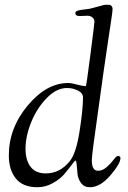

<svg xmlns="http://www.w3.org/2000/svg" viewBox="-20 -777 535 805"><path d="M17 -125Q17 -240 96 -334.5Q175 -429 266 -429Q279 -429 302.5 -422.5Q326 -416 340 -416Q342 -416 359 -547.5Q376 -679 376 -686Q376 -697 367.5 -704Q359 -711 347 -711Q342 -711 333.5 -710.5Q325 -710 318 -710H312Q296 -710 296 -721Q296 -729 304.5 -732Q313 -735 331.5 -737Q350 -739 359 -741Q373 -745 385.5 -748Q398 -751 402.5 -752.5Q407 -754 413 -755.5Q419 -757 423.5 -757Q428 -757 436 -757Q443 -757 447.5 -752Q452 -747 452 -740Q452 -733 450.5 -722Q449 -711 444.5 -680.5Q440 -650 433.5 -607.5Q427 -565 414 -474.5Q401 -384 386 -273Q365 -128 365 -104Q365 -61 391 -61Q410 -61 427.5 -76.5Q445 -92 456.5 -107.5Q468 -123 474 -123Q485 -123 485 -114Q485 -91 442.5 -41.5Q400 8 357 8Q333 8 320 -9.5Q307 -27 305 -48Q303 -69 301.5 -86.5Q300 -104 296 -104Q294 -104 281 -86.5Q268 -69 250.5 -48Q233 -27 202 -9.5Q171 8 137 8Q76 8 46.5 -28.5Q17 -65 17 -125ZM87 -153Q87 -106 108 -78Q129 -50 172 -50Q232 -50 273 -102Q299 -134 313.5 -226Q328 -318 328 -368Q328 -387 306.5 -397.5Q285 -408 261 -408Q217 -408 176 -366Q135 -324 111 -265Q87 -206 87 -153Z"/></svg>

Font: OFL Sorts Mill Goudy TT
Style: Italic
Weight: 500
Italic angle: -6°
Version: Version 003.000